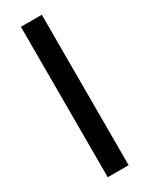

<svg xmlns="http://www.w3.org/2000/svg" viewBox="-192 -758 619 796"><g transform="rotate(-30 118.0 -360.0)"><path d="M68 0V-720H168V0Z"/></g></svg>

Font: DM Sans 16pt Medium
Style: Regular
Weight: 500
Version: Version 4.004;gftools[0.9.30]